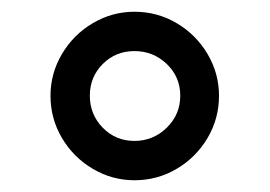

<svg xmlns="http://www.w3.org/2000/svg" viewBox="-20 -726 459 327"><path d="M66 -563Q66 -601 85.5 -634Q105 -667 138 -686.5Q171 -706 209 -706Q248 -706 281 -686.5Q314 -667 333.5 -634Q353 -601 353 -563Q353 -524 333.5 -491Q314 -458 281 -438.5Q248 -419 209 -419Q171 -419 138 -438.5Q105 -458 85.5 -491Q66 -524 66 -563ZM287 -563Q287 -595 264 -617Q241 -639 209 -639Q177 -639 155 -617Q133 -595 133 -563Q133 -531 155 -508.5Q177 -486 209 -486Q241 -486 264 -508.5Q287 -531 287 -563Z"/></svg>

Font: Hanken Grotesk Medium
Style: Regular
Weight: 500
Designer: Alfredo Marco Pradil
Foundry: Hanken Design Co.
Version: Version 3.014